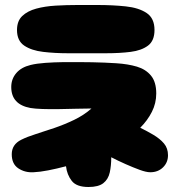

<svg xmlns="http://www.w3.org/2000/svg" viewBox="-20 -749 717 768"><path d="M251 -536Q199 -536 152.5 -541.5Q106 -547 77 -566.5Q48 -586 48 -629Q48 -665 69 -685Q90 -705 125 -714.5Q160 -724 203 -726.5Q246 -729 290 -729H370Q431 -729 483 -723.5Q535 -718 566.5 -697Q598 -676 598 -629Q598 -586 572 -566.5Q546 -547 502.5 -541.5Q459 -536 405 -536ZM114 -60Q80 -58 53.5 -75.5Q27 -93 27 -132Q27 -171 65 -190Q89 -202 124 -213Q159 -224 198.5 -237.5Q238 -251 276.5 -269.5Q315 -288 346 -315Q319 -315 284 -314Q249 -313 214 -312.5Q179 -312 149.5 -313Q120 -314 102 -317Q25 -331 25 -401Q25 -433 45 -456.5Q65 -480 102 -489Q126 -495 161 -497.5Q196 -500 233 -500.5Q270 -501 301 -500.5Q332 -500 348 -500Q399 -499 445.5 -496Q492 -493 527.5 -482.5Q563 -472 584 -446.5Q605 -421 605 -375Q605 -336 587.5 -301.5Q570 -267 541 -238Q573 -222 593 -210Q620 -194 636 -175Q652 -156 652 -128Q652 -99 632 -79.5Q612 -60 581 -60Q565 -60 539 -69.5Q513 -79 482.5 -92.5Q452 -106 425 -120Q425 -86 419 -59Q413 -32 393.5 -16.5Q374 -1 334 -1Q286 -1 267 -25.5Q248 -50 244 -84Q206 -74 172.5 -67.5Q139 -61 114 -60Z"/></svg>

Font: Cherry Bomb One
Style: Regular
Weight: 400
Designer: satsuyako
Foundry: satsuyako
Version: Version 4.100; ttfautohint (v1.8.3)